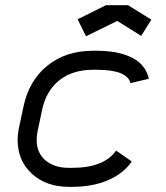

<svg xmlns="http://www.w3.org/2000/svg" viewBox="-20 -707 640 739"><path d="M351.1 -438.5H338.9Q258.8 -438.5 208 -397.7Q157.2 -356.9 142.1 -284.2L124.5 -201.2Q121.1 -184.6 121.1 -168.5Q121.1 -118.7 155 -89.8Q189 -61 245.1 -61H257.3Q380.4 -61 426.8 -127.4L487.3 -85.4Q454.6 -38.6 395.3 -13.2Q335.9 12.2 257.3 12.2H245.1Q158.7 12.2 103.3 -37.8Q47.9 -87.9 47.9 -168.5Q47.9 -190.4 53.2 -215.8L70.8 -298.8Q91.8 -397 162.4 -454.3Q232.9 -511.7 338.9 -511.7H351.1Q434.1 -511.7 487.1 -485.6Q540 -459.5 553.2 -403.8L481.9 -387.2Q469.7 -438.5 351.1 -438.5ZM472.7 -687 562.5 -631.3 523.4 -568.8 431.2 -626.5 311 -567.4 278.8 -632.8 387.7 -687Z"/></svg>

Font: Anka/Coder
Style: Italic
Weight: 400
Italic angle: -12°
Monospace: yes
Version: Version 001.100